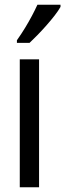

<svg xmlns="http://www.w3.org/2000/svg" viewBox="-20 -786 274 806"><path d="M144 0H63V-537H144ZM234 -757Q225 -741 209.5 -721Q194 -701 175 -679.5Q156 -658 137.5 -639Q119 -620 104 -606H51V-617Q70 -644 85.5 -669.5Q101 -695 114 -719.5Q127 -744 137 -766H234Z"/></svg>

Font: Noto Sans Display ExtraCondensed
Style: Regular
Weight: 400
Width: 2
Version: Version 2.003